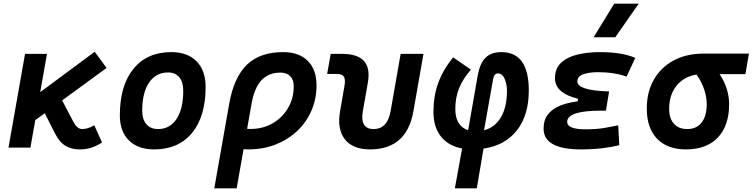

<svg xmlns="http://www.w3.org/2000/svg" viewBox="-20 -815 4155 1060"><path d="M26.9 0 118.2 -517.6H239.3L202.1 -306.2L502.9 -529.3L568.4 -439.9L323.2 -260.7L386.2 -140.6Q406.2 -102.5 434.1 -102.5Q465.3 -102.5 500.5 -123.5L543.5 -28.3Q510.7 -7.8 482.2 1Q453.6 9.8 419.9 9.8Q375 9.8 341.8 -9.8Q308.6 -29.3 284.2 -77.6L227.1 -189.9L174.8 -151.9L147.9 0Z M831.1 9.8Q741.7 9.8 691.7 -39.8Q641.6 -89.4 641.6 -177.7Q641.6 -342.8 716.8 -435.1Q792 -527.3 925.8 -527.3Q1015.1 -527.3 1065.2 -476.6Q1115.2 -425.8 1115.2 -335Q1115.2 -172.4 1040.3 -81.3Q965.3 9.8 831.1 9.8ZM852.5 -102.5Q918 -102.5 954.8 -158.4Q991.7 -214.4 991.7 -314Q991.7 -361.8 969.7 -388.4Q947.8 -415 907.7 -415Q840.8 -415 803 -359.1Q765.1 -303.2 765.1 -203.6Q765.1 -156.2 788.1 -129.4Q811 -102.5 852.5 -102.5Z M1543 -527.3Q1630.4 -527.3 1679 -479.2Q1727.5 -431.2 1727.5 -343.8Q1727.5 -268.1 1699.2 -203.6Q1670.9 -139.2 1620.1 -91.3Q1569.3 -43.5 1500.7 -16.8Q1432.1 9.8 1351.6 9.8Q1338.4 9.8 1324.7 8.8L1286.6 224.6H1163.1L1245.1 -240.7Q1271 -388.2 1343.3 -457.8Q1415.5 -527.3 1543 -527.3ZM1367.7 -236.3 1344.2 -103.5Q1353 -103 1362.3 -103Q1430.7 -103 1484.6 -134Q1538.6 -165 1570.1 -218.5Q1601.6 -272 1601.6 -338.9Q1601.6 -375 1582.3 -394.5Q1563 -414.1 1528.3 -414.1Q1461.9 -414.1 1422.6 -371.1Q1383.3 -328.1 1367.7 -236.3Z M2022.9 9.8Q1927.7 9.8 1884 -45.9Q1840.3 -101.6 1857.4 -200.2L1881.3 -338.4Q1888.2 -376 1878.7 -391.4Q1869.1 -406.7 1838.9 -406.7H1786.1L1805.7 -517.6H1866.7Q1954.6 -517.6 1990 -477.8Q2025.4 -438 2010.3 -355.5L1983.4 -202.6Q1965.8 -102.5 2042.5 -102.5Q2119.1 -102.5 2136.7 -202.6L2191.9 -517.6H2317.9L2262.2 -200.2Q2225.1 9.8 2022.9 9.8Z M2612.3 224.6H2491.2L2531.2 4.9Q2454.6 -9.8 2413.8 -62Q2373 -114.3 2373 -197.3Q2373 -283.7 2398.9 -355.7Q2424.8 -427.7 2481.4 -498.5L2580.1 -430.7Q2535.2 -379.4 2514.4 -327.6Q2493.7 -275.9 2493.7 -213.4Q2493.7 -119.6 2564.5 -96.2L2617.7 -399.9Q2629.9 -466.3 2660.9 -496.8Q2691.9 -527.3 2748 -527.3Q2899.4 -527.3 2899.4 -315.4Q2899.4 -178.7 2833.7 -95.2Q2768.1 -11.7 2649.4 5.4ZM2652.3 -95.7Q2712.4 -111.3 2745.6 -167.7Q2778.8 -224.1 2778.8 -314Q2778.8 -350.6 2765.9 -380.1Q2752.9 -409.7 2729 -409.7Q2708 -409.7 2702.6 -379.4Z M3188 9.8Q2981 9.8 2981 -105Q2981 -153.3 3005.9 -184.3Q3030.8 -215.3 3073.2 -232.2Q3115.7 -249 3169.4 -255.4L3171.9 -269.5Q3043.9 -300.8 3043.9 -382.8Q3043.9 -437.5 3078.1 -469Q3112.3 -500.5 3168.5 -513.9Q3224.6 -527.3 3290.5 -527.3Q3413.1 -527.3 3487.3 -495.6L3439.5 -392.1Q3371.1 -416.5 3281.7 -416.5Q3231.9 -416.5 3199.7 -404.8Q3167.5 -393.1 3167.5 -364.7Q3167.5 -340.8 3210.2 -326.9Q3252.9 -313 3342.8 -310.1L3325.2 -204.1H3299.8Q3111.3 -204.1 3111.3 -142.6Q3111.3 -101.1 3211.4 -101.1Q3273.9 -101.1 3316.4 -108.6Q3358.9 -116.2 3393.1 -123L3398.9 -13.7Q3357.4 -2.9 3304 3.4Q3250.5 9.8 3188 9.8ZM3257.3 -609.4 3371.1 -794.9H3506.3L3377 -609.4Z M3767.1 9.8Q3664.1 9.8 3607.4 -49.3Q3550.8 -108.4 3550.8 -215.8Q3550.8 -307.1 3589.8 -375.2Q3628.9 -443.4 3699.2 -481.2Q3769.5 -519 3863.8 -519H4114.7L4095.2 -405.8H3952.6Q3979.5 -365.7 3992.4 -323.7Q4005.4 -281.7 4005.4 -240.2Q4005.4 -121.1 3943.1 -55.7Q3880.9 9.8 3767.1 9.8ZM3825.7 -403.3Q3756.3 -392.6 3715.3 -342Q3674.3 -291.5 3674.3 -213.9Q3674.3 -161.1 3700.7 -131.8Q3727.1 -102.5 3774.4 -102.5Q3825.7 -102.5 3853.8 -138.7Q3881.8 -174.8 3881.8 -240.2Q3881.8 -276.9 3868.4 -319.1Q3855 -361.3 3825.7 -403.3Z"/></svg>

Font: Cascadia Mono NF SemiBold
Style: Italic
Weight: 600
Italic angle: -10°
Monospace: yes
Designer: Aaron Bell
Foundry: Saja Typeworks
Version: Version 2404.023; ttfautohint (v1.8.4)